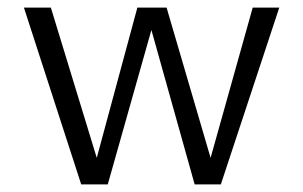

<svg xmlns="http://www.w3.org/2000/svg" viewBox="-20 -486 799 506"><path d="M646 -466H716L562 0H493L379 -407L264 0H194L43 -466H114L235 -70L342 -466H419L535 -70Z"/></svg>

Font: EauTestSC
Style: Regular
Weight: 400
Designer: Christian Thalmann (Catharsis Fonts)
Version: Version 0.001;PS 000.001;hotconv 1.0.88;makeotf.lib2.5.64775